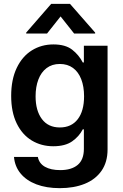

<svg xmlns="http://www.w3.org/2000/svg" viewBox="-20 -768 639 998"><path d="M52.7 47.9H176.8Q183.1 81.5 213.6 98.9Q244.1 116.2 293 116.2Q351.1 116.2 383.5 89.4Q416 62.5 416 5.9V-95.7H410.2Q391.6 -59.1 355.2 -33.4Q318.8 -7.8 256.8 -7.8Q194.8 -7.8 145 -37.8Q95.2 -67.9 66.7 -126.7Q38.1 -185.5 38.1 -269.5Q38.1 -354.5 66.9 -414.8Q95.7 -475.1 145.5 -506.1Q195.3 -537.1 257.8 -537.1Q319.8 -537.1 355 -509.8Q390.1 -482.4 410.2 -443.4H416V-530.3H539.1V8.8Q539.1 74.7 507.6 119.9Q476.1 165 420.2 187.5Q364.3 210 291 210Q221.2 210 169.2 190.2Q117.2 170.4 87.2 134Q57.1 97.7 52.7 47.9ZM417 -267.6Q417 -317.9 402.3 -356Q387.7 -394 359.4 -414.8Q331.1 -435.5 291 -435.5Q250.5 -435.5 222.2 -414.1Q193.8 -392.6 179.4 -354.5Q165 -316.4 165 -267.6Q165 -192.9 197.8 -149.2Q230.5 -105.5 291 -105.5Q351.1 -105.5 384 -148.2Q417 -190.9 417 -267.6ZM294.9 -682.6 224.6 -593.8H116.2V-598.6L246.1 -748H343.8L474.6 -598.6V-593.8H365.2Z"/></svg>

Font: Pretendard JP SemiBold
Style: Regular
Weight: 600
Designer: Base glyphs from Inter by Rasmus Andersson; Hangeul glyphs from Noto Sans CJK(Source Han Sans) by Jang Soo-young and Kan
Foundry: Kil Hyung-jin
Version: Version 1.309